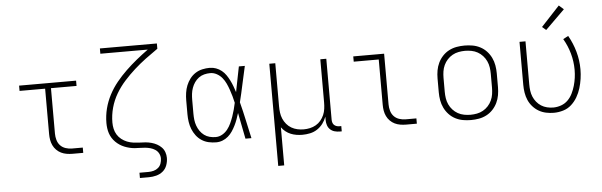

<svg xmlns="http://www.w3.org/2000/svg" viewBox="-56 -958 4312 1376"><g transform="rotate(-5 2100.0 -270.0)"><path d="M433 0Q413 0 392 -3.5Q371 -7 352.5 -16Q334 -25 319 -40Q304 -55 295 -74Q286 -93 282.5 -113.5Q279 -134 279 -155V-482H95V-520H505V-482H321V-155Q321 -132 327.5 -109Q334 -86 349.5 -69.5Q365 -53 387.5 -45.5Q410 -38 433 -38H511V0Z M900 215V177H965Q984 177 1002.5 172Q1021 167 1035 155Q1049 143 1055.5 125Q1062 107 1062 88Q1062 69 1053 52Q1044 35 1028 24.5Q1012 14 994 9Q976 4 957 2Q938 0 919 0Q900 0 881.5 -1.5Q863 -3 844.5 -7.5Q826 -12 808.5 -19Q791 -26 775 -36.5Q759 -47 745.5 -60.5Q732 -74 722 -90Q712 -106 706 -124Q700 -142 697.5 -161Q695 -180 695 -198Q695 -251 708 -302Q721 -353 745.5 -399.5Q770 -446 803 -486.5Q836 -527 874 -563.5Q912 -600 952.5 -633Q993 -666 1036 -697H695V-735H1105V-697Q1060 -666 1017 -634Q974 -602 934 -566Q894 -530 858 -490Q822 -450 794.5 -403.5Q767 -357 752.5 -304.5Q738 -252 738 -198Q738 -175 743 -152.5Q748 -130 760 -110.5Q772 -91 790.5 -76.5Q809 -62 830.5 -53.5Q852 -45 874.5 -42Q897 -39 920 -38H922Q942 -38 963 -36Q984 -34 1004.5 -28.5Q1025 -23 1043.5 -13Q1062 -3 1076.5 12Q1091 27 1098 47Q1105 67 1105 88Q1105 115 1095.5 141Q1086 167 1065.5 184Q1045 201 1018.5 208Q992 215 965 215Z M1467 8Q1440 8 1413 2Q1386 -4 1363 -19Q1340 -34 1323.5 -56Q1307 -78 1297 -103Q1287 -128 1283 -155.5Q1279 -183 1279 -210V-310Q1279 -337 1283 -364.5Q1287 -392 1297 -417Q1307 -442 1323.5 -464Q1340 -486 1363 -501Q1386 -516 1413 -522Q1440 -528 1467 -528Q1490 -528 1512 -520Q1534 -512 1552 -497.5Q1570 -483 1583 -464Q1596 -445 1606.5 -424Q1617 -403 1625 -381.5Q1633 -360 1640 -338Q1649 -384 1658 -429.5Q1667 -475 1676 -520H1719Q1704 -456 1690.5 -391.5Q1677 -327 1661 -263Q1678 -198 1692 -132Q1706 -66 1721 0H1678Q1669 -47 1659.5 -94Q1650 -141 1641 -188Q1634 -165 1626 -143Q1618 -121 1607.5 -100Q1597 -79 1584 -59.5Q1571 -40 1553 -24.5Q1535 -9 1513 -0.5Q1491 8 1467 8ZM1467 -30Q1492 -30 1514.5 -43Q1537 -56 1552.5 -76Q1568 -96 1578.5 -119Q1589 -142 1597.5 -166Q1606 -190 1612.5 -214.5Q1619 -239 1624 -263Q1619 -287 1612 -311Q1605 -335 1597 -358.5Q1589 -382 1578.5 -404.5Q1568 -427 1552.5 -446Q1537 -465 1514.5 -477.5Q1492 -490 1467 -490Q1445 -490 1423.5 -484.5Q1402 -479 1384.5 -466Q1367 -453 1354.5 -435Q1342 -417 1334.5 -396Q1327 -375 1324.5 -353.5Q1322 -332 1322 -310V-210Q1322 -188 1324.5 -166.5Q1327 -145 1334.5 -124Q1342 -103 1354.5 -85Q1367 -67 1384.5 -54Q1402 -41 1423.5 -35.5Q1445 -30 1467 -30Z M1895 215V-520H1938V-210Q1938 -187 1941 -164Q1944 -141 1953 -120Q1962 -99 1977 -81Q1992 -63 2012 -51.5Q2032 -40 2054.5 -35Q2077 -30 2100 -30Q2123 -30 2145.5 -35Q2168 -40 2188 -51.5Q2208 -63 2223 -81Q2238 -99 2247 -120Q2256 -141 2259 -164Q2262 -187 2262 -210V-520H2305V-81Q2305 -71 2308 -61Q2311 -51 2318 -44Q2325 -37 2335 -33.5Q2345 -30 2356 -30H2370V8H2356Q2337 8 2319 3Q2301 -2 2287.5 -14.5Q2274 -27 2268 -45Q2262 -63 2262 -81V-107Q2252 -80 2235 -57.5Q2218 -35 2194.5 -19.5Q2171 -4 2143 2Q2115 8 2087 8Q2066 8 2044.5 4.5Q2023 1 2003.5 -7Q1984 -15 1967 -28.5Q1950 -42 1938 -59V215Z M2833 0Q2813 0 2792 -3.5Q2771 -7 2752.5 -16Q2734 -25 2719 -40Q2704 -55 2695 -74Q2686 -93 2682.5 -113.5Q2679 -134 2679 -155V-482H2499V-520H2721V-155Q2721 -132 2727.5 -109Q2734 -86 2749.5 -69.5Q2765 -53 2787.5 -45.5Q2810 -38 2833 -38H2911V0Z M3300 8Q3271 8 3242.5 3Q3214 -2 3188 -15.5Q3162 -29 3142 -50.5Q3122 -72 3109.5 -98Q3097 -124 3092 -152.5Q3087 -181 3087 -210V-310Q3087 -339 3092 -367.5Q3097 -396 3109.5 -422Q3122 -448 3142 -469.5Q3162 -491 3188 -504.5Q3214 -518 3242.5 -523Q3271 -528 3300 -528Q3329 -528 3357.5 -523Q3386 -518 3412 -504.5Q3438 -491 3458 -469.5Q3478 -448 3490.5 -422Q3503 -396 3508 -367.5Q3513 -339 3513 -310V-210Q3513 -181 3508 -152.5Q3503 -124 3490.5 -98Q3478 -72 3458 -50.5Q3438 -29 3412 -15.5Q3386 -2 3357.5 3Q3329 8 3300 8ZM3300 -30Q3323 -30 3346.5 -34.5Q3370 -39 3390.5 -50.5Q3411 -62 3427 -79.5Q3443 -97 3453 -118.5Q3463 -140 3466.5 -163.5Q3470 -187 3470 -210V-310Q3470 -333 3466.5 -356.5Q3463 -380 3453 -401.5Q3443 -423 3427 -440.5Q3411 -458 3390.5 -469.5Q3370 -481 3346.5 -485.5Q3323 -490 3300 -490Q3277 -490 3253.5 -485.5Q3230 -481 3209.5 -469.5Q3189 -458 3173 -440.5Q3157 -423 3147 -401.5Q3137 -380 3133.5 -356.5Q3130 -333 3130 -310V-210Q3130 -187 3133.5 -163.5Q3137 -140 3147 -118.5Q3157 -97 3173 -79.5Q3189 -62 3209.5 -50.5Q3230 -39 3253.5 -34.5Q3277 -30 3300 -30Z M3896 8Q3868 8 3840 2Q3812 -4 3788 -18Q3764 -32 3745 -53.5Q3726 -75 3715 -100.5Q3704 -126 3699.5 -154Q3695 -182 3695 -210V-520H3738V-210Q3738 -187 3741 -164.5Q3744 -142 3752.5 -121.5Q3761 -101 3775.5 -83Q3790 -65 3809 -53Q3828 -41 3850.5 -35.5Q3873 -30 3895 -30Q3924 -30 3952 -40Q3980 -50 4000.5 -70.5Q4021 -91 4034 -117.5Q4047 -144 4055 -172Q4063 -200 4067 -228.5Q4071 -257 4071 -286Q4071 -346 4055 -403.5Q4039 -461 4009 -512L4046 -532Q4078 -476 4095.5 -413.5Q4113 -351 4113 -286Q4113 -252 4108 -218Q4103 -184 4093 -151Q4083 -118 4065.5 -88Q4048 -58 4022.5 -35Q3997 -12 3963.5 -2Q3930 8 3896 8ZM3893 -588 3865 -612 3998 -755 4032 -725Z"/></g></svg>

Font: Iosevka SS04 XLt Ex
Style: Regular
Weight: 200
Width: 7
Monospace: yes
Designer: Belleve Invis
Foundry: Belleve Invis
Version: Version 19.0.0; ttfautohint (v1.8.4)